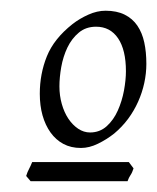

<svg xmlns="http://www.w3.org/2000/svg" viewBox="-20 -624 293 358"><path d="M214.8 -491.2Q214.8 -530.8 200.2 -552.5Q185.5 -574.2 159.2 -574.2Q140.1 -574.2 127 -563.2Q113.8 -552.2 105.7 -535.4Q97.7 -518.6 94.2 -499Q90.8 -479.5 90.8 -462.9Q90.8 -445.8 95.2 -430.2Q99.6 -414.6 107.4 -402.8Q115.2 -391.1 125.7 -384Q136.2 -377 147.9 -377Q166 -377 179 -388.7Q191.9 -400.4 199.7 -418Q207.5 -435.5 211.2 -455.3Q214.8 -475.1 214.8 -491.2ZM229 -310.1Q226.6 -302.2 223.4 -297.6Q220.2 -293 217.8 -286.1H37.1L28.8 -295.9Q31.2 -303.7 34.2 -309.1Q37.1 -314.5 40 -321.8H220.2ZM252.9 -504.9Q252.9 -487.3 249 -469.2Q245.1 -451.2 237.5 -434.3Q230 -417.5 218.8 -402.3Q207.5 -387.2 192.9 -375Q178.7 -363.8 162.6 -356Q146.5 -348.1 130.9 -348.1Q112.3 -348.1 98.1 -355.7Q84 -363.3 74.2 -377Q64.5 -390.6 59.3 -408.9Q54.2 -427.2 54.2 -449.2Q54.2 -486.3 67.4 -519Q80.6 -551.8 115.2 -579.1Q128.4 -589.4 144.8 -596.7Q161.1 -604 176.8 -604Q197.8 -604 212.4 -596.7Q227.1 -589.4 236.1 -576.2Q245.1 -563 249 -544.9Q252.9 -526.9 252.9 -504.9Z"/></svg>

Font: Gentium Plus Afr
Style: Italic
Weight: 400
Italic angle: -8°
Designer: J. Victor Gaultney, Annie Olsen, Iska Routamaa, Becca Hirsbrunner
Foundry: SIL International
Version: Version 5.000